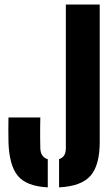

<svg xmlns="http://www.w3.org/2000/svg" viewBox="-20 -820 492 850"><path d="M241.5 9.5V-115.5Q271.5 -125 271.5 -163V-800H421.5V-191Q421.5 -89 381 -42.2Q340.5 4.5 241.5 9.5ZM191.5 9.5Q96 4.5 58.2 -42.5Q20.5 -89.5 17.5 -191Q17 -215 17 -245.5Q17 -276 17.5 -300H158.5Q158 -282 157.8 -256.8Q157.5 -231.5 157.8 -206.2Q158 -181 158.5 -163Q160 -124.5 191.5 -115Z"/></svg>

Font: Big Shoulders Stencil Display Black
Style: Regular
Weight: 900
Designer: Patric King
Foundry: XO Type Co
Version: Version 1.000